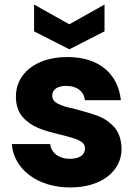

<svg xmlns="http://www.w3.org/2000/svg" viewBox="-20 -817 598 845"><path d="M32 -183C40 -75 142 8 289 8C427 8 515 -64 515 -162C514 -201 504 -232 485 -255C465 -278 442 -294 416 -305C390 -315 356 -325 315 -336C243 -352 210 -364 210 -396C210 -423 232 -439 272 -439C319 -439 349 -415 354 -376H512C500 -491 417 -566 277 -566C133 -566 50 -489 50 -393C50 -355 60 -325 79 -303C118 -258 168 -243 248 -224C323 -205 354 -195 354 -163C354 -136 330 -118 287 -118C240 -118 205 -144 201 -183ZM285 -600 440 -679V-797L285 -710L130 -797V-679Z"/></svg>

Font: Poppins
Style: Bold
Weight: 700
Designer: Ninad Kale (Devanagari), Jonny Pinhorn (Latin)
Foundry: Indian Type Foundry
Version: 4.004